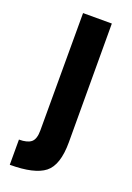

<svg xmlns="http://www.w3.org/2000/svg" viewBox="-145 -735 592 859"><g transform="rotate(20 151.0 -305.0)"><path d="M19 70V-50Q59 -50 77 -65Q95 -80 95 -121V-680H232L233 -115Q233 -6 184.5 32Q136 70 19 70Z"/></g></svg>

Font: Titillium-CLs Web
Style: CLs-Bold
Weight: 700
Version: Version 1.002;PS 57.000;hotconv 1.0.70;makeotf.lib2.5.55311